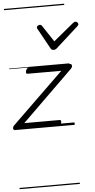

<svg xmlns="http://www.w3.org/2000/svg" viewBox="-95 -1040 776 1571"><g transform="rotate(-5 293.0 -255.0)"><path d="M8 0Q-10 0 -10 -14Q-10 -28 0 -38L424 -450H148Q139 -450 136 -456Q133 -462 137 -475Q141 -487 147.5 -493.5Q154 -500 163 -500H497Q508 -500 512 -493.5Q516 -487 514.5 -478Q513 -469 504 -460L85 -50H375Q384 -50 386.5 -44Q389 -38 385 -23Q382 -12 375.5 -6Q369 0 359 0ZM573 -840Q582 -840 589 -833.5Q596 -827 596 -819Q596 -813 593.5 -809.5Q591 -806 587 -802L406 -639Q398 -631 391 -628.5Q384 -626 376 -626Q369 -626 363 -629Q357 -632 352 -641L262 -804Q259 -808 257.5 -812Q256 -816 256 -820Q256 -829 265 -834.5Q274 -840 281 -840Q288 -840 291.5 -837.5Q295 -835 299 -830L388 -695L552 -830Q559 -835 563.5 -837.5Q568 -840 573 -840ZM0 475H495V485H0ZM0 -20H495V0H0ZM0 -505H495V-500H0ZM0 -995H495V-985H0Z"/></g></svg>

Font: Playwrite SK Guides
Style: Regular
Weight: 400
Designer: Veronika Burian, José Scaglione
Foundry: TypeTogether
Version: Version 1.003